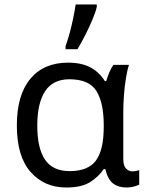

<svg xmlns="http://www.w3.org/2000/svg" viewBox="-20 -825 655 855"><path d="M275 10Q177 10 116 -59.5Q55 -129 55 -266Q55 -402 115 -474Q175 -546 283 -546Q342 -546 381.5 -525.5Q421 -505 447 -464H453Q458 -481 466 -501Q474 -521 485 -536H554Q547 -514 541 -478Q535 -442 532 -401.5Q529 -361 529 -326V-118Q529 -87 541 -74.5Q553 -62 570 -62Q578 -62 587 -64Q596 -66 600 -67V-3Q593 1 577 5.5Q561 10 544 10Q507 10 483.5 -8Q460 -26 449 -72H442Q419 -38 381 -14Q343 10 275 10ZM290 -63Q373 -63 407.5 -110.5Q442 -158 442 -261V-267Q442 -367 409.5 -419.5Q377 -472 289 -472Q216 -472 181 -419Q146 -366 146 -265Q146 -165 180.5 -114Q215 -63 290 -63ZM272 -606V-620Q281 -644 290 -677Q299 -710 306 -744Q313 -778 317 -805H411V-794Q406 -772 392 -738.5Q378 -705 360 -669.5Q342 -634 325 -606Z"/></svg>

Font: Noto IKEA Arabic
Style: Regular
Weight: 400
Designer: Monotype Design Team
Foundry: Monotype Imaging Inc.
Version: Version 1.200